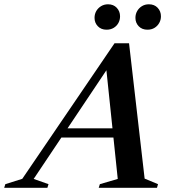

<svg xmlns="http://www.w3.org/2000/svg" viewBox="-94 -898 823 918"><path d="M174.5 -240.5 189 -284.5H514.5L500 -240.5ZM597.5 -44 661.5 -17.5 656.5 0H378L383.5 -17.5L469 -42.5L411.5 -593.5L436.5 -594.5L67 -42.5L138 -17.5L132.5 0H-74L-68.5 -17.5L12.5 -43L453.5 -691H523ZM415.5 -756Q389.5 -756 373.8 -772.5Q358 -789 358 -812.5Q358 -830.5 366.2 -845Q374.5 -859.5 389.2 -868.5Q404 -877.5 422.5 -877.5Q448.5 -877.5 464.2 -860.8Q480 -844 480 -820Q480 -802.5 472 -788Q464 -773.5 449.5 -764.8Q435 -756 415.5 -756ZM611 -756Q585 -756 569.2 -772.5Q553.5 -789 553.5 -812.5Q553.5 -830.5 561.8 -845Q570 -859.5 584.5 -868.5Q599 -877.5 618 -877.5Q644 -877.5 659.8 -860.8Q675.5 -844 675.5 -820Q675.5 -802.5 667.2 -788Q659 -773.5 644.8 -764.8Q630.5 -756 611 -756Z"/></svg>

Font: Newsreader 36pt SemiBold
Style: Italic
Weight: 600
Italic angle: -17°
Designer: Hugues Gentile
Foundry: Production Type
Version: Version 1.003